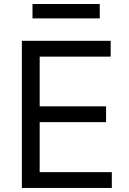

<svg xmlns="http://www.w3.org/2000/svg" viewBox="-20 -929 638 949"><path d="M88.1 0V-727.3H527V-649.1H176.1V-403.4H504.3V-325.3H176.1V-78.1H532.7V0ZM473 -909.1V-838.1H140.6V-909.1Z"/></svg>

Font: Inter UI
Style: Regular
Weight: 400
Designer: Rasmus Andersson
Foundry: rsms
Version: 3.2;8d6f07862